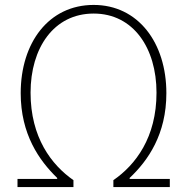

<svg xmlns="http://www.w3.org/2000/svg" viewBox="-20 -759 759 779"><path d="M51 0H278V-28C189 -90 104 -201 104 -383C104 -564 198 -704 360 -704C521 -704 615 -564 615 -383C615 -201 530 -90 440 -28V0H669V-33H506V-37C581 -108 655 -214 655 -381C655 -586 540 -739 360 -739C178 -739 64 -586 64 -381C64 -214 139 -108 212 -37V-33H51Z"/></svg>

Font: Noto Sans Japanese Thin
Style: Regular
Weight: 100
Designer: Ryoko NISHIZUKA (kana & ideographs); Paul D. Hunt (Latin, Greek & Cyrillic); Wenlong ZHANG (bopomofo); Sandoll Communica
Foundry: Adobe Systems Incorporated
Version: Version 1.000;PS 1;hotconv 1.0.78;makeotf.lib2.5.61930